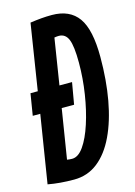

<svg xmlns="http://www.w3.org/2000/svg" viewBox="-114 -770 590 839"><g transform="rotate(-15 180.5 -350.0)"><path d="M115 10Q50 10 -3 0L46 -306H12L28 -404H61L108 -702Q136 -706 159 -708Q182 -710 206 -710Q287 -710 325.5 -656Q364 -602 364 -478Q364 -373 348 -284.5Q332 -196 300.5 -129.5Q269 -63 222.5 -26.5Q176 10 115 10ZM130 -80Q158 -80 182.5 -115Q207 -150 226 -208.5Q245 -267 256 -337.5Q267 -408 267 -478Q267 -553 254.5 -583.5Q242 -614 212 -614Q204 -614 192 -612L159 -404H216L199 -306H143L107 -82Q113 -81 118.5 -80.5Q124 -80 130 -80Z"/></g></svg>

Font: Georama ExtraCondensed SemiBold
Style: Italic
Weight: 600
Width: 2
Italic angle: -9°
Designer: Jean-Baptiste Levee
Foundry: Production Type
Version: Version 1.000